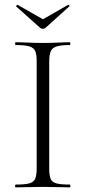

<svg xmlns="http://www.w3.org/2000/svg" viewBox="-20 -807 370 827"><path d="M192 -81Q192 -52 198 -37Q204 -22 223.5 -17Q243 -12 281 -12Q283 -12 283 -6Q283 0 281 0Q257 0 228 -1Q199 -2 164 -2Q131 -2 101.5 -1Q72 0 48 0Q45 0 45 -6Q45 -12 48 -12Q86 -12 105.5 -17Q125 -22 131.5 -37Q138 -52 138 -81V-544Q138 -573 131.5 -587.5Q125 -602 105.5 -607.5Q86 -613 48 -613Q45 -613 45 -619Q45 -625 48 -625Q72 -625 101.5 -623.5Q131 -622 164 -622Q199 -622 228.5 -623.5Q258 -625 281 -625Q283 -625 283 -619Q283 -613 281 -613Q243 -613 224 -607Q205 -601 198.5 -586Q192 -571 192 -542ZM153 -687 50 -779Q48 -781 51.5 -784Q55 -787 56 -786L165 -724L273 -786Q275 -788 278 -784.5Q281 -781 278 -779L176 -687Q172 -683 165 -683Q158 -683 153 -687Z"/></svg>

Font: Cormorant Light
Style: Regular
Weight: 300
Designer: Christian Thalmann (Catharsis Fonts)
Foundry: Catharsis Fonts
Version: Version 4.000